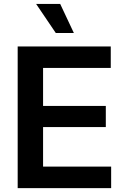

<svg xmlns="http://www.w3.org/2000/svg" viewBox="-20 -966 644 986"><path d="M70.8 0V-727.5H548.8V-617.2H201.2V-421.9H523.4V-313.5H201.2V-110.4H550.8V0ZM266.6 -796.4 165.5 -945.8H289.1L359.4 -796.4Z"/></svg>

Font: Inter 17pt SemiBold
Style: Regular
Weight: 600
Version: Version 4.001;git-66647c0bb